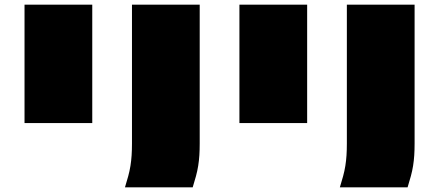

<svg xmlns="http://www.w3.org/2000/svg" viewBox="-20 -757 1880 822"><path d="M805 45H515Q523 19 529 -3Q535 -25 538.5 -47Q542 -69 543.5 -92Q545 -115 545 -142V-737H835V-142Q835 -115 833.5 -92Q832 -69 828.5 -47Q825 -25 819 -3Q813 19 805 45ZM85 -230V-737H375V-230Z M1725 45H1435Q1443 19 1449 -3Q1455 -25 1458.5 -47Q1462 -69 1463.5 -92Q1465 -115 1465 -142V-737H1755V-142Q1755 -115 1753.5 -92Q1752 -69 1748.5 -47Q1745 -25 1739 -3Q1733 19 1725 45ZM1005 -230V-737H1295V-230Z"/></svg>

Font: ChangwonDangamAsac Bold
Style: Regular
Weight: 700
Designer: Choi Chi-young, Lee Youngbeen, Kim Jungjin, Yoon Jihee, Han Dohee
Foundry: YoonDesign Inc.
Version: Version 1.010;Build 20210623